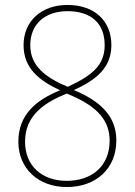

<svg xmlns="http://www.w3.org/2000/svg" viewBox="-20 -744 545 774"><path d="M252 -724C146 -724 75 -658 75 -562C75 -468 139 -419 222 -380C124 -340 54 -281 54 -173C54 -65 134 10 249 10C366 10 449 -63 449 -178C449 -278 382 -337 278 -381C368 -422 429 -471 429 -562C429 -661 360 -724 252 -724ZM252 -699C346 -699 402 -651 402 -562C402 -479 348 -438 253 -394C160 -433 102 -480 102 -562C102 -648 163 -699 252 -699ZM81 -173C81 -277 156 -329 249 -367L272 -357C374 -312 422 -257 422 -177C422 -76 352 -15 249 -15C149 -15 81 -75 81 -173Z"/></svg>

Font: Noto Sans Ethiopic SemiCondensed Thin
Style: Regular
Weight: 100
Width: 4
Designer: Monotype Design Team
Foundry: Monotype Imaging Inc.
Version: Version 2.102